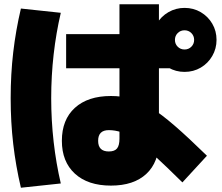

<svg xmlns="http://www.w3.org/2000/svg" viewBox="-20 -820 1040 900"><path d="M500 50Q392 50 331 -6Q270 -62 270 -160Q270 -259 331 -314.5Q392 -370 500 -370Q550 -370 594 -358Q638 -346 687 -315.5Q736 -285 799 -230.5Q862 -176 950 -90L835 35Q757 -42 704.5 -90Q652 -138 615 -164Q578 -190 549 -200Q520 -210 490 -210Q440 -210 440 -160Q440 -110 490 -110Q517 -110 528.5 -124Q540 -138 540 -170V-580V-800H725V-580V-160Q725 -60 666 -5Q607 50 500 50ZM290 -500V-660H673H790V-500ZM845 -483Q804 -483 769.5 -503Q735 -523 715 -557.5Q695 -592 695 -633Q695 -675 715 -709Q735 -743 769.5 -763Q804 -783 845 -783Q887 -783 921 -763Q955 -743 975 -709Q995 -675 995 -633Q995 -592 975 -557.5Q955 -523 921 -503Q887 -483 845 -483ZM845 -588Q864 -588 877 -601Q890 -614 890 -633Q890 -652 877 -665Q864 -678 845 -678Q826 -678 813 -665Q800 -652 800 -633Q800 -614 813 -601Q826 -588 845 -588ZM78 60Q54 -42 42 -145Q30 -248 30 -360Q30 -472 42 -575Q54 -678 78 -780L265 -760Q243 -666 231.5 -565Q220 -464 220 -360Q220 -256 231.5 -155Q243 -54 265 40Z"/></svg>

Font: M PLUS 1 Black
Style: Regular
Weight: 900
Designer: Coji Morishita
Foundry: UNDERFOREST DESIGN
Version: Version 1.001